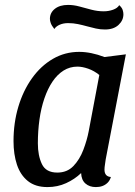

<svg xmlns="http://www.w3.org/2000/svg" viewBox="-20 -741 549 781"><path d="M173 20Q124 20 93.5 -4.5Q63 -29 49 -71Q35 -113 35 -167Q35 -241 54.5 -306.5Q74 -372 110 -422.5Q146 -473 195 -501.5Q244 -530 302 -530Q350 -530 405 -509L492 -520L410 -93Q409 -84 407 -72Q405 -60 405 -51Q405 -37 411.5 -29.5Q418 -22 431 -21Q427 -7 418 2Q409 11 397 15.5Q385 20 370 20Q344 20 327.5 5.5Q311 -9 310 -37Q284 -12 249 4Q214 20 173 20ZM213 -39Q253 -39 278.5 -65.5Q304 -92 319 -131.5Q334 -171 341 -208L384 -436Q363 -453 339 -461.5Q315 -470 295 -470Q264 -470 238.5 -454Q213 -438 193.5 -409Q174 -380 160.5 -340.5Q147 -301 140.5 -254.5Q134 -208 134 -158Q134 -108 150.5 -73.5Q167 -39 213 -39ZM407 -621Q388 -621 370 -625Q352 -629 334 -634Q316 -639 297 -643Q278 -647 257 -647Q238 -647 223 -640.5Q208 -634 201 -623Q190 -637 186.5 -647Q183 -657 183 -664Q183 -689 203 -705Q223 -721 257 -721Q280 -721 303.5 -714.5Q327 -708 352 -701.5Q377 -695 402 -695Q422 -695 440 -701.5Q458 -708 465 -720Q476 -710 479 -700.5Q482 -691 482 -683Q482 -658 462 -639.5Q442 -621 407 -621Z"/></svg>

Font: Sansita Swashed Light Light
Style: Regular
Weight: 300
Version: Version 1.003